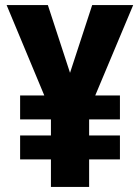

<svg xmlns="http://www.w3.org/2000/svg" viewBox="-20 -734 550 754"><path d="M255 -448 342 -714H503L354 -359H451V-265H330V-202H451V-108H330V0H180V-108H59V-202H180V-265H59V-359H154L6 -714H168Z"/></svg>

Font: Noto Sans Arabic UI Cn XBd
Style: Regular
Weight: 800
Width: 3
Designer: Monotype Design Team, Nadine Chahine and Nizar Qandah
Foundry: Monotype Imaging Inc.
Version: Version 2.010; ttfautohint (v1.8.4.7-5d5b)